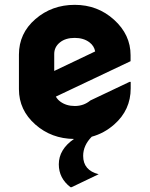

<svg xmlns="http://www.w3.org/2000/svg" viewBox="-20 -567 621 797"><path d="M205.1 -272.5 375 -353.5Q371.1 -376 351.6 -391.1Q327.1 -409.7 290 -409.7Q252 -409.7 229 -391.1Q205.1 -372.1 205.1 -342.8ZM287.1 9.8Q193.8 8.8 127 -49.8Q58.6 -109.9 58.6 -196.8V-340.3Q58.6 -428.7 127 -487.8Q195.3 -546.9 290.3 -546.9Q385.3 -546.9 453.6 -484.9Q522 -422.9 522 -337.9V-313L211.9 -166Q218.3 -154.3 230 -145.5Q254.9 -127 290.5 -127Q327.6 -127 355 -149.9L517.6 -227.1H522.5V-200.2Q522.5 -110.4 454.1 -50.3Q412.6 -13.7 360.8 0.5Q325.2 36.6 325.2 80.1Q325.2 140.1 389.6 156.2L277.3 210H272.5Q224.1 172.9 224.1 115.2Q224.1 53.2 287.1 9.8Z"/></svg>

Font: Nova Round
Style: Bold
Weight: 700
Designer: Wojciech Kalinowski "wmk69" (wmk69@o2.pl)
Foundry: Wojciech Kalinowski "wmk69" (wmk69@o2.pl)
Version: Version 3.1.0; 2021-05-23